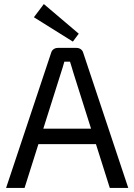

<svg xmlns="http://www.w3.org/2000/svg" viewBox="-20 -926 662 946"><path d="M357 -690Q369 -690 378 -683.5Q387 -677 390 -666L612 0H521L342 -566Q338 -580 333.5 -594.5Q329 -609 325 -622H297Q293 -609 289 -594.5Q285 -580 280 -566L101 0H10L232 -666Q235 -677 244 -683.5Q253 -690 265 -690ZM485 -292V-216H135V-292ZM196 -906 368 -760 339 -721 147 -841Z"/></svg>

Font: Exo 2
Style: Regular
Weight: 400
Designer: Natanael Gama
Foundry: Natanael Gama
Version: Version 2.010